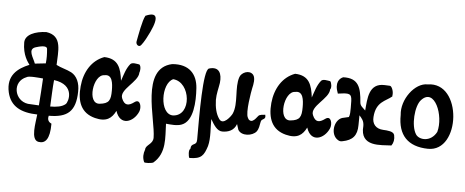

<svg xmlns="http://www.w3.org/2000/svg" viewBox="-69 -1093 3891 1605"><g transform="rotate(5 1877.0 -290.5)"><path d="M201 -553C222 -559 293 -582 296 -547C300 -504 301 -469 296 -426L205 -416C190 -461 131 -532 201 -553ZM492 -102C463 -77 417 -70 364 -70C368 -141 370 -226 377 -293C559 -268 514 -121 492 -102ZM146 -297C162 -311 261 -300 284 -298C281 -224 274 -144 269 -71L177 -76C60 -92 29 -252 146 -297ZM101 -584C101 -478 147 -422 161 -402C66 -363 -23 -299 9 -157C36 -41 126 3 262 6C256 73 222 221 292 233C349 243 387 204 387 72C363 62 349 41 359 8C517 8 583 -49 586 -214C588 -287 562 -344 514 -370C474 -391 426 -400 387 -421C388 -473 396 -538 386 -588C376 -643 344 -678 278 -687C185 -684 101 -651 101 -584Z M1091 -895C1067 -852 1047 -730 1036 -675C1032 -653 1050 -634 1067 -640C1080 -644 1111 -699 1117 -711C1198 -862 1208 -946 1091 -895ZM793 -370C859 -385 866 -308 866 -249C866 -166 852 -137 774 -129C665 -117 698 -370 793 -370ZM1082 -417C1087 -425 1094 -470 1076 -485C1054 -488 1016 -499 1000 -481C966 -439 954 -390 935 -336C922 -439 898 -518 779 -521C675 -483 614 -383 603 -261C590 -131 628 -37 745 -7C843 18 887 -18 919 -82C959 43 1070 -1 1109 -91C1126 -127 1111 -203 1063 -168C1016 -133 982 -131 958 -189C925 -263 1082 -338 1082 -417Z M1248 115C1248 170 1186 179 1186 219C1173 254 1171 288 1186 323C1186 335 1254 328 1264 321C1367 234 1344 104 1341 -11C1384 -7 1435 -1 1473 -16C1569 -52 1576 -216 1568 -330C1560 -444 1494 -525 1349 -512C1088 -456 1248 -42 1248 115ZM1393 -85C1277 -85 1271 -346 1369 -387C1518 -376 1551 -93 1393 -85Z M1715 -83C1743 -34 1772 13 1815 13C1865 13 1913 -4 1933 -60L1948 -13C1978 38 2069 28 2102 -13C2120 -38 2121 -63 2128 -96C2133 -128 2174 -112 2161 -158C2142 -155 2114 -157 2103 -142C2091 -128 2079 -109 2061 -100C2043 -90 2024 -104 2019 -120C1994 -160 2028 -346 2033 -369C2041 -402 2052 -455 2031 -482C1997 -522 1931 -492 1918 -453C1886 -364 1929 -231 1889 -143C1879 -122 1817 -36 1781 -89C1752 -130 1741 -183 1739 -246C1739 -298 1753 -343 1760 -390C1769 -467 1744 -528 1659 -502C1609 -487 1612 -107 1612 99C1612 157 1565 122 1562 181C1546 188 1552 245 1560 257C1663 257 1681 224 1707 145C1726 76 1713 -18 1715 -83Z M2394 -370C2460 -385 2467 -308 2467 -249C2467 -166 2453 -137 2375 -129C2266 -117 2299 -370 2394 -370ZM2683 -417C2696 -428 2689 -476 2677 -485C2655 -488 2617 -499 2601 -481C2567 -439 2555 -390 2536 -336C2523 -439 2499 -518 2380 -521C2276 -483 2215 -383 2203 -261C2191 -131 2229 -37 2346 -7C2444 18 2488 -18 2520 -82C2560 43 2671 -1 2710 -91C2727 -127 2712 -203 2664 -168C2617 -133 2583 -131 2559 -189C2526 -263 2683 -338 2683 -417Z M2816 -394C2869 -394 2868 -372 2868 -277C2868 -250 2868 -217 2859 -200L2803 -187C2735 -163 2717 -41 2785 0C2798 8 2808 10 2824 6C2907 -10 2945 -51 2945 -140C2945 -165 2945 -193 2946 -222C2966 -199 2986 -180 2986 -136C2969 45 3149 8 3234 6C3251 -18 3257 -47 3249 -83C3241 -114 3190 -116 3154 -118C3092 -121 3059 -160 3064 -219C3073 -348 3154 -359 3206 -403C3205 -404 3206 -410 3207 -421C3209 -452 3192 -490 3178 -490L3134 -492C2999 -498 2999 -365 2990 -266L2961 -294C2951 -304 2945 -316 2944 -330C2935 -453 2912 -532 2783 -527C2753 -515 2714 -479 2750 -387C2768 -388 2795 -394 2816 -394Z M3447 -393C3553 -509 3646 -279 3606 -140C3558 -50 3461 -60 3432 -103C3385 -173 3398 -341 3447 -393ZM3491 -529C3384 -532 3274 -384 3289 -255C3286 -86 3371 4 3540 7C3816 12 3783 -577 3491 -529Z"/></g></svg>

Font: Philokalia
Style: Regular
Weight: 400
Version: Version 001.010